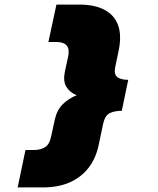

<svg xmlns="http://www.w3.org/2000/svg" viewBox="-20 -718 690 837"><path d="M167 99H57L91 -64H126Q158 -64 177.5 -77Q197 -90 204 -128L219 -197Q228 -238 253.5 -263.5Q279 -289 316 -303.5Q353 -318 395 -326L387 -283Q347 -289 315.5 -302Q284 -315 269 -340Q254 -365 263 -407L277 -471Q284 -503 271 -519Q258 -535 226 -535H191L226 -698H326Q393 -698 436 -675Q479 -652 495 -607.5Q511 -563 497 -496L482 -424Q476 -393 492 -381.5Q508 -370 539 -370L511 -235Q480 -235 459 -225Q438 -215 430 -180L410 -85Q398 -28 366 13.5Q334 55 284 77Q234 99 167 99Z"/></svg>

Font: Azeret Mono Thin Black
Style: Italic
Weight: 900
Italic angle: -12°
Version: Version 1.002